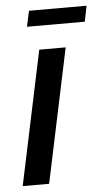

<svg xmlns="http://www.w3.org/2000/svg" viewBox="-50 -697 409 731"><g transform="rotate(-5 154.5 -331.5)"><path d="M115 -512H216L108 0H7ZM89 -663H309L297 -603H76Z"/></g></svg>

Font: Decalotype Medium Italic
Style: Regular
Weight: 500
Italic angle: -12°
Designer: Alfredo Marco Pradil
Foundry: Alfredo Marco Pradil
Version: Version 1.0